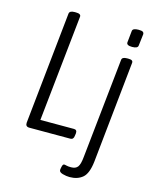

<svg xmlns="http://www.w3.org/2000/svg" viewBox="-132 -791 882 1092"><g transform="rotate(15 308.5 -245.0)"><path d="M91 0Q67 0 69 -24L138 -684Q140 -702 169 -702H177Q208 -702 206 -684L140 -59H338Q357 -59 355 -37L353 -23Q351 0 332 0ZM384 212Q365 212 343.5 206Q322 200 322 187Q322 181 325.5 166Q329 151 337 151Q342 151 351 153.5Q360 156 378 156Q405 156 417 140Q429 124 433 80L495 -507Q496 -525 526 -525H534Q549 -525 555 -520.5Q561 -516 560 -507L498 90Q490 162 460.5 187Q431 212 384 212ZM536 -595Q503 -595 504 -613L511 -681Q512 -699 547 -699Q566 -699 572.5 -694.5Q579 -690 579 -681L571 -613Q570 -595 536 -595Z"/></g></svg>

Font: Asap Condensed Condensed Light
Style: Italic
Weight: 300
Width: 3
Italic angle: -6°
Designer: Pablo Cosgaya
Foundry: Omnibus-Type
Version: Version 3.001; ttfautohint (v1.8.4.7-5d5b)